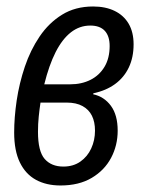

<svg xmlns="http://www.w3.org/2000/svg" viewBox="-20 -565 455 595"><path d="M167.5 9.8Q123.5 9.8 91.3 -7.8Q59.1 -25.4 41.5 -61.8Q23.9 -98.1 23.9 -154.3Q23.9 -200.7 31.7 -253.7Q39.6 -306.6 56.9 -358.2Q74.2 -409.7 102.8 -451.9Q131.3 -494.1 172.4 -519.5Q213.4 -544.9 268.6 -544.9Q307.1 -544.9 335.2 -531.2Q363.3 -517.6 378.7 -491.5Q394 -465.3 394 -427.7Q394 -387.2 379.2 -356Q364.3 -324.7 336.4 -304.4Q308.6 -284.2 269.5 -275.9L268.6 -272.9Q302.7 -265.6 323.7 -237.1Q344.7 -208.5 344.7 -160.2Q344.7 -114.3 324.2 -75.7Q303.7 -37.1 264.2 -13.7Q224.6 9.8 167.5 9.8ZM176.3 -48.8Q207 -48.8 229 -64.2Q251 -79.6 262.7 -105Q274.4 -130.4 274.4 -160.2Q274.4 -187 264.9 -206.3Q255.4 -225.6 235.8 -236.3Q216.3 -247.1 186.5 -247.1H105.5Q102.5 -227.5 100.1 -204.3Q97.7 -181.2 97.7 -156.7Q97.7 -96.2 118.4 -72.5Q139.2 -48.8 176.3 -48.8ZM117.2 -303.7H197.3Q232.9 -303.7 260.5 -317.6Q288.1 -331.5 304 -358.2Q319.8 -384.8 319.8 -422.4Q319.8 -453.1 304.7 -469.5Q289.6 -485.8 259.8 -485.8Q226.6 -485.8 199.7 -464.8Q172.9 -443.8 152.3 -403.3Q131.8 -362.8 117.2 -303.7Z"/></svg>

Font: Open Sans Condensed
Style: Italic
Weight: 400
Width: 3
Italic angle: -12°
Designer: Monotype Design Team
Foundry: Monotype Imaging Inc.
Version: Version 3.000